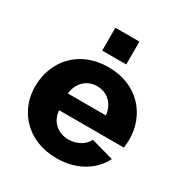

<svg xmlns="http://www.w3.org/2000/svg" viewBox="-172 -859 948 997"><g transform="rotate(30 302.0 -360.0)"><path d="M233 -593H377V-730H233ZM306 10C427 10 517 -48 558 -130L422 -168C407 -130 358 -105 311 -105C253 -105 199 -143 194 -213H582C584 -226 586 -245 586 -264C586 -407 485 -535 306 -535C127 -535 24 -408 24 -257C24 -115 129 10 306 10ZM190 -311C197 -377 242 -420 304 -420C365 -420 411 -377 418 -311Z"/></g></svg>

Font: FIGSv2-sans-serif ExtraBold
Style: Regular
Weight: 800
Designer: Matt McInerney, Pablo Impallari, Rodrigo Fuenzalida,Mirko Velimirovic
Foundry: Matt McInerney, Pablo Impallari, Rodrigo Fuenzalida
Version: Version 4.021;hotconv 1.0.109;makeotfexe 2.5.65596